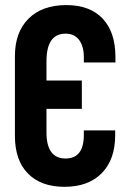

<svg xmlns="http://www.w3.org/2000/svg" viewBox="-20 -720 508 748"><path d="M161.1 -406.2H298.8V-295.9H161.1V-204.1Q161.1 -102.5 235.4 -102.5Q306.6 -102.5 306.6 -194.3V-211.9H428.7V-193.4Q428.7 -98.6 376.5 -45.4Q324.2 7.8 231.4 7.8Q139.6 7.8 88.9 -43.9Q38.1 -95.7 38.1 -190.4V-501Q38.1 -594.7 91.3 -647.5Q144.5 -700.2 238.3 -700.2Q330.1 -700.2 379.9 -647.5Q429.7 -594.7 429.7 -498V-476.6H306.6V-497.1Q306.6 -540 288.1 -564.5Q269.5 -588.9 235.4 -588.9Q161.1 -588.9 161.1 -481.4Z"/></svg>

Font: Dinish Condensed
Style: Bold
Weight: 700
Width: 3
Designer: Bert Driehuis
Foundry: Playbeing
Version: Version 3.006; git-39231f3c-release